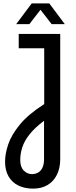

<svg xmlns="http://www.w3.org/2000/svg" viewBox="-20 -901 453 1138"><path d="M176 217Q127 217 89.5 199Q52 181 31 145Q10 109 10 57Q10 10 29 -46Q48 -102 98 -163Q148 -224 242 -284V-615H91V-700H337V41Q337 95 317.5 134.5Q298 174 262 195.5Q226 217 176 217ZM169 131Q190 131 206.5 121.5Q223 112 232 92Q241 72 241 43V-185Q186 -144 155 -104.5Q124 -65 112 -27.5Q100 10 100 47Q100 89 121 110Q142 131 169 131ZM76 -758 168 -881H272L364 -758H286L220 -843L154 -758Z"/></svg>

Font: MuseoModerno Thin
Style: Regular
Weight: 400
Version: Version 1.003